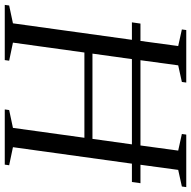

<svg xmlns="http://www.w3.org/2000/svg" viewBox="-26 -764 783 786"><g transform="rotate(90 365.0 -371.5)"><path d="M-7.5 0 -5 -18 68 -33.5 135.5 -520.5H64L69 -555.5H140L161 -710L93 -725L95.5 -743H310.5L308 -725L240 -710L219 -555.5H568L589 -710L521 -725L523.5 -743H738.5L736 -725L668 -710L647 -555.5H722.5L717.5 -520.5H642.5L575 -33.5L649 -18L646.5 0H420.5L423 -18L496 -33.5L536.5 -326H187.5L147 -33.5L221 -18L218.5 0ZM192 -359H541L563.5 -520.5H214.5Z"/></g></svg>

Font: Merriweather 144pt Light
Style: Italic
Weight: 300
Italic angle: -7.8°
Version: Version 2.101